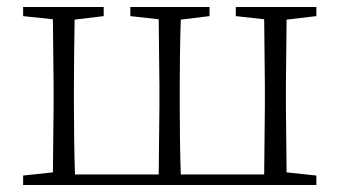

<svg xmlns="http://www.w3.org/2000/svg" viewBox="-20 -528 969 548"><path d="M163 0H883V-27L798 -36L796 -226V-283L798 -472L883 -482V-508H653V-482L734 -473L736 -283V-226L734 -30H496C494 -85 493 -170 493 -226V-283C493 -336 494 -417 496 -472L578 -482V-508H352V-482L433 -473L435 -283V-226L433 -30H194C192 -85 191 -170 191 -226V-283C191 -336 192 -417 193 -472L276 -482V-508H46V-482L131 -473L133 -283V-226L131 -36L46 -27V0Z"/></svg>

Font: Noto Serif CJK HK ExtraLight
Style: Regular
Weight: 200
Designer: Ryoko NISHIZUKA 西塚涼子 (kana & ideographs); Frank Grießhammer (Latin, Greek & Cyrillic); Wenlong ZHANG 张文龙 (bopomofo); San
Foundry: Adobe
Version: Version 2.001;hotconv 1.1.0;makeotfexe 2.6.0